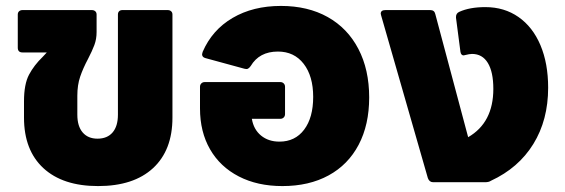

<svg xmlns="http://www.w3.org/2000/svg" viewBox="-20 -615 1906 648"><path d="M546 -581Q553 -581 557.5 -577Q562 -573 562 -566V-218Q562 -108 496.5 -47.5Q431 13 311 13Q192 13 126.5 -47.5Q61 -108 61 -218V-273Q61 -331 78 -363Q95 -395 124 -423L138 -438H56Q40 -438 40 -454V-566Q40 -573 44.5 -577Q49 -581 56 -581H290Q297 -581 301.5 -577Q306 -573 306 -566V-507Q306 -483 298.5 -463Q291 -443 277 -416Q260 -384 250.5 -356Q241 -328 241 -292V-228Q241 -189 259 -168Q277 -147 309 -147Q342 -147 360 -168Q378 -189 378 -228V-566Q378 -573 382 -577Q386 -581 393 -581Z M1226 -286Q1226 -194 1190.5 -126.5Q1155 -59 1089 -23Q1023 13 933 13Q849 13 786 -19.5Q723 -52 689 -111Q655 -170 655 -249V-322Q655 -329 659.5 -333.5Q664 -338 671 -338H926Q933 -338 937.5 -333.5Q942 -329 942 -322V-230Q942 -223 937.5 -218.5Q933 -214 926 -214H830Q836 -178 861 -157.5Q886 -137 923 -137Q976 -137 1006.5 -177.5Q1037 -218 1037 -288Q1037 -358 1005 -399.5Q973 -441 918 -441Q855 -441 826 -392Q821 -385 816.5 -383Q812 -381 805 -383L673 -419Q662 -422 662 -432L664 -440Q696 -514 765 -554.5Q834 -595 928 -595Q1019 -595 1086 -557.5Q1153 -520 1189.5 -450Q1226 -380 1226 -286Z M1830 -319Q1830 -210 1780 -129Q1730 -48 1637 -5Q1630 0 1617 0H1442Q1429 0 1424 -14L1266 -564L1265 -569Q1265 -581 1281 -581H1432Q1446 -581 1449 -568L1560 -152Q1645 -201 1645 -315Q1645 -372 1626.5 -402.5Q1608 -433 1573 -433Q1565 -433 1549 -429L1545 -428Q1536 -428 1534 -440L1519 -555V-558Q1519 -570 1530 -575Q1565 -591 1618 -591Q1682 -591 1730 -557.5Q1778 -524 1804 -462.5Q1830 -401 1830 -319Z"/></svg>

Font: LINE Seed Sans TH App ExtraBold
Style: Regular
Weight: 800
Designer: Dalton Maag Ltd | Thai characters by Cadson Demak Co.,Ltd.
Foundry: Dalton Maag Ltd
Version: Version 1.003